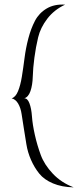

<svg xmlns="http://www.w3.org/2000/svg" viewBox="-20 -746 337 826"><path d="M297 60Q246 59 208 43Q170 27 149 1Q128 -25 113.5 -58Q99 -91 93.5 -125.5Q88 -160 82.5 -194Q77 -228 73 -255Q69 -282 58 -300.5Q47 -319 30 -323Q47 -328 57.5 -353.5Q68 -379 74 -416Q80 -453 85.5 -496Q91 -539 102 -581Q113 -623 130.5 -656.5Q148 -690 181 -709.5Q214 -729 260 -726Q213 -704 183.5 -665.5Q154 -627 144 -585Q134 -543 128 -498Q122 -453 121 -416.5Q120 -380 111 -354Q102 -328 84 -323Q98 -324 106.5 -302Q115 -280 117.5 -245Q120 -210 130 -165.5Q140 -121 155.5 -79Q171 -37 207.5 1.5Q244 40 297 60Z"/></svg>

Font: EptKazoo
Style: Medium
Weight: 500
Version: Version 001.000